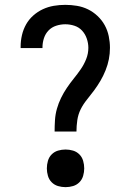

<svg xmlns="http://www.w3.org/2000/svg" viewBox="-20 -763 540 791"><path d="M205 -221Q205 -244 206.5 -268Q208 -292 214.5 -315Q221 -338 231.5 -359.5Q242 -381 255.5 -401Q269 -421 284 -439.5Q299 -458 312.5 -477.5Q326 -497 335 -519.5Q344 -542 344 -566Q344 -585 337.5 -604Q331 -623 318 -637Q305 -651 286.5 -657Q268 -663 249 -663Q230 -663 211.5 -657Q193 -651 180 -637.5Q167 -624 161 -605.5Q155 -587 155 -568V-565H65V-571Q65 -595 70.5 -618.5Q76 -642 87.5 -662.5Q99 -683 117 -699Q135 -715 156.5 -725Q178 -735 201.5 -739Q225 -743 249 -743Q273 -743 297 -739Q321 -735 342.5 -724.5Q364 -714 382 -697Q400 -680 411.5 -659Q423 -638 428 -614Q433 -590 433 -566Q433 -542 428.5 -519Q424 -496 415 -473.5Q406 -451 394 -430.5Q382 -410 368 -391Q354 -372 338.5 -353Q323 -334 312.5 -313Q302 -292 298.5 -268Q295 -244 295 -221ZM250 8Q234 8 219 3.5Q204 -1 193 -12Q182 -23 177.5 -38.5Q173 -54 173 -69Q173 -85 177.5 -100.5Q182 -116 193 -127Q204 -138 219 -142.5Q234 -147 250 -147Q266 -147 281 -142.5Q296 -138 307 -127Q318 -116 322.5 -100.5Q327 -85 327 -69Q327 -54 322.5 -38.5Q318 -23 307 -12Q296 -1 281 3.5Q266 8 250 8Z"/></svg>

Font: Iosevka Curly Slab Medium
Style: Regular
Weight: 500
Monospace: yes
Designer: Belleve Invis
Foundry: Belleve Invis
Version: Version 22.1.2; ttfautohint (v1.8.4)